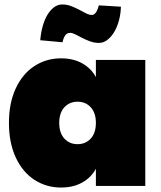

<svg xmlns="http://www.w3.org/2000/svg" viewBox="-20 -832 720 859"><path d="M20 -282Q20 -371 50.5 -436.5Q81 -502 134 -536.5Q187 -571 253 -571Q308 -571 348 -548.5Q388 -526 409 -487V-564H630V0H409V-77Q388 -38 348 -15.5Q308 7 253 7Q187 7 134 -27.5Q81 -62 50.5 -127.5Q20 -193 20 -282ZM409 -282Q409 -327 386 -352Q363 -377 327 -377Q291 -377 268 -352Q245 -327 245 -282Q245 -237 268 -212Q291 -187 327 -187Q363 -187 386 -212Q409 -237 409 -282ZM160 -652Q163 -687 171.5 -716.5Q180 -746 193 -767Q206 -788 222.5 -800Q239 -812 258 -812Q280 -812 299 -804.5Q318 -797 334 -788.5Q350 -780 364.5 -772.5Q379 -765 392 -765Q398 -765 403.5 -770Q409 -775 412.5 -781.5Q416 -788 418.5 -795.5Q421 -803 422 -808L521 -802Q520 -768 511.5 -738Q503 -708 489.5 -686.5Q476 -665 459 -652.5Q442 -640 423 -640Q402 -640 383 -647Q364 -654 347.5 -662.5Q331 -671 317.5 -678Q304 -685 294 -685Q278 -685 270 -671Q262 -657 260 -643Z"/></svg>

Font: Fz Poppins Black
Style: Regular
Weight: 900
Designer: Ninad Kale (Devanagari), Jonny Pinhorn (Latin)
Foundry: Indian Type Foundry
Version: Vit hóa bi Vntype.Com & FontZin.Com